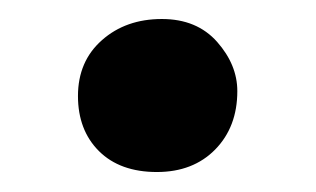

<svg xmlns="http://www.w3.org/2000/svg" viewBox="-20 -483 324 197"><path d="M141 -306.5Q103.1 -306.5 81.5 -328Q60 -349.5 60 -384.5Q60 -420.1 84.6 -441.8Q109.1 -463.5 146.1 -463.5Q182 -463.5 202.8 -440Q223.5 -416.5 223.5 -389.5Q223.5 -352.8 200.8 -329.6Q178.1 -306.5 141 -306.5Z"/></svg>

Font: Vollkorn
Style: Regular
Weight: 400
Designer: Friedrich Althausen
Foundry: Friedrich Althausen
Version: Version 5.001